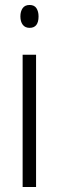

<svg xmlns="http://www.w3.org/2000/svg" viewBox="-20 -752 234 772"><path d="M99 -732Q118 -732 126.5 -719Q135 -706 135 -686Q135 -640 99 -640Q81 -640 71.5 -652.5Q62 -665 62 -686Q62 -706 71 -719Q80 -732 99 -732ZM125 -532V0H71V-532Z"/></svg>

Font: Noto Sans Ethiopic ExtraCondensed Light
Style: Regular
Weight: 300
Width: 2
Designer: Monotype Design Team
Foundry: Monotype Imaging Inc.
Version: Version 2.102; ttfautohint (v1.8.4.7-5d5b)